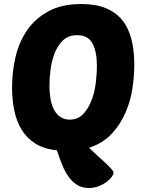

<svg xmlns="http://www.w3.org/2000/svg" viewBox="-20 -741 722 955"><path d="M545 118Q545 126 536 138.5Q527 151 510.5 163.5Q494 176 471.5 185Q449 194 422 194Q389 194 365 179.5Q341 165 322.5 140Q304 115 290 80.5Q276 46 263 7Q199 0 156 -27Q113 -54 87.5 -96Q62 -138 51 -191.5Q40 -245 40 -306Q40 -384 57.5 -458.5Q75 -533 115.5 -591.5Q156 -650 222 -685.5Q288 -721 385 -721Q456 -721 506 -700.5Q556 -680 587.5 -641.5Q619 -603 633.5 -546.5Q648 -490 648 -418Q648 -366 639 -303.5Q630 -241 605 -182.5Q580 -124 536.5 -76.5Q493 -29 423 -6Q438 9 459 28Q480 47 499 64.5Q518 82 531.5 96.5Q545 111 545 118ZM364 -566Q319 -566 292 -539Q265 -512 250.5 -473Q236 -434 231 -391.5Q226 -349 226 -318Q226 -231 252.5 -188.5Q279 -146 327 -146Q369 -146 395.5 -175.5Q422 -205 437 -246.5Q452 -288 457 -333.5Q462 -379 462 -412Q462 -484 440 -525Q418 -566 364 -566Z"/></svg>

Font: Poetsen One
Style: Regular
Weight: 400
Designer: Pablo Impallari, Rodrigo Fuenzalida
Foundry: Pablo Impallari, Rodrigo Fuenzalida
Version: Version 1.001; ttfautohint (v0.93) -l 8 -r 50 -G 200 -x 14 -